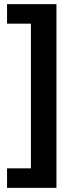

<svg xmlns="http://www.w3.org/2000/svg" viewBox="-20 -725 394 925"><path d="M14 180V86H129V-611H14V-705H252V180Z"/></svg>

Font: MulishBold
Style: Bold
Weight: 700
Designer: Vernon Adams
Foundry: Vernon Adams
Version: Version 3.602; ttfautohint (v1.8.3)